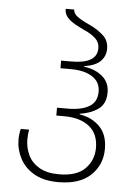

<svg xmlns="http://www.w3.org/2000/svg" viewBox="-54 -801 594 853"><g transform="rotate(5 242.5 -375.0)"><path d="M238 10Q173 10 130.5 -14.5Q88 -39 67 -79Q46 -119 46 -163Q46 -189 52 -211H89Q85 -188 85 -168Q85 -130 100.5 -97.5Q116 -65 150 -45Q184 -25 238 -25Q317 -25 354.5 -63Q392 -101 392 -156Q392 -219 351 -251.5Q310 -284 239 -284H204V-319H252Q313 -319 347.5 -339.5Q382 -360 382 -406Q382 -449 346.5 -472Q311 -495 251 -495H204V-529H250Q364 -529 364 -598Q364 -625 344.5 -642.5Q325 -660 297 -672Q274 -683 253 -694.5Q232 -706 218 -721.5Q204 -737 204 -760H242Q243 -740 266 -725Q289 -710 321 -696Q351 -682 377 -659Q403 -636 403 -599Q403 -567 381 -544Q359 -521 307 -513V-511Q357 -505 389.5 -478Q422 -451 422 -406Q422 -355 389 -331.5Q356 -308 307 -301V-298Q361 -290 396.5 -254.5Q432 -219 432 -155Q432 -84 382.5 -37Q333 10 238 10Z"/></g></svg>

Font: Noto Sans Georgian SemiCondensed ExtraLight
Style: Regular
Weight: 200
Width: 4
Designer: Monotype Design Team, Akaki Razmadze
Foundry: Google LLC
Version: Version 2.005; ttfautohint (v1.8.4.7-5d5b)